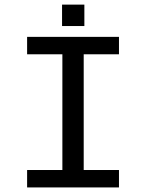

<svg xmlns="http://www.w3.org/2000/svg" viewBox="-20 -820 640 840"><path d="M98.6 -658.7H500.5V-582.5H346.2V-76.2H500.5V0H98.6V-76.2H252.9V-582.5H98.6ZM251.5 -706.1V-799.8H349.1V-706.1Z"/></svg>

Font: Liberation Mono
Style: Regular
Weight: 400
Monospace: yes
Designer: Steve Matteson
Foundry: Ascender Corporation
Version: Version 2.1.5